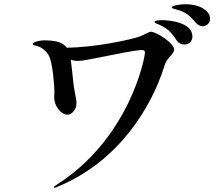

<svg xmlns="http://www.w3.org/2000/svg" viewBox="-20 -888 1040 914"><path d="M864 -868C842 -868 798 -862 798 -853C798 -847 809 -846 829 -840C863 -830 883 -815 910 -782C920 -770 933 -763 945 -763C960 -763 980 -775 980 -798C980 -840 926 -868 864 -868ZM751 -792C740 -792 716 -791 716 -784C716 -778 724 -777 739 -770C776 -754 799 -731 820 -697C830 -682 844 -676 858 -676C874 -676 896 -687 896 -714C896 -784 780 -792 751 -792ZM698 -737C690 -737 669 -724 647 -715C608 -700 433 -662 298 -661C279 -687 244 -696 189 -696C176 -696 136 -690 136 -678C136 -673 142 -673 153 -670C179 -663 198 -647 211 -626C231 -596 239 -473 239 -455C239 -444 238 -436 238 -424C238 -385 269 -342 302 -342C318 -342 344 -362 344 -397C344 -421 332 -457 328 -506C323 -546 321 -578 317 -604C328 -600 339 -598 350 -598C376 -598 407 -606 445 -613C526 -629 618 -648 652 -650C665 -650 670 -647 670 -638C670 -612 596 -230 252 -10C242 -3 236 1 236 4C236 5 237 6 239 6C243 6 249 4 256 0C549 -121 703 -383 762 -572C767 -590 773 -598 777 -604C786 -617 809 -636 809 -652C809 -682 728 -735 698 -737Z"/></svg>

Font: Shippori Mincho OTF SemiBold
Style: Regular
Weight: 600
Designer: FONTDASU
Foundry: FONTDASU / Google Inc. / but / Adobe
Version: Version 3.300;hotconv 1.0.109;makeotfexe 2.5.65596